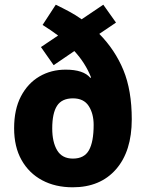

<svg xmlns="http://www.w3.org/2000/svg" viewBox="-20 -786 621 816"><path d="M217 -766Q246 -752 274 -737Q302 -722 327 -704L419 -766L473 -690L402 -642Q469 -574 504.5 -488Q540 -402 540 -279Q540 -143 473 -66.5Q406 10 289 10Q215 10 159 -20Q103 -50 71.5 -106Q40 -162 40 -241Q40 -321 69 -376.5Q98 -432 147.5 -461Q197 -490 259 -490Q335 -490 364 -455L367 -457Q343 -518 296 -569L208 -509L154 -586L227 -635Q212 -646 195.5 -657.5Q179 -669 161 -680ZM290 -368Q243 -368 222.5 -336.5Q202 -305 202 -240Q202 -182 223 -147Q244 -112 290 -112Q338 -112 358 -147.5Q378 -183 378 -255Q378 -303 357 -335.5Q336 -368 290 -368Z"/></svg>

Font: Noto Sans Telugu SemiCondensed ExtraBold
Style: Regular
Weight: 800
Width: 4
Designer: Jelle Bosma - Monotype Design Team
Foundry: Monotype Imaging Inc.
Version: Version 2.005; ttfautohint (v1.8.4.7-5d5b)